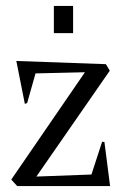

<svg xmlns="http://www.w3.org/2000/svg" viewBox="-20 -629 420 649"><path d="M18.1 -22 267.1 -384.8 100.1 -380.9 71.8 -280.8 64 -277.8 35.2 -422.9 337.9 -412.1 351.1 -390.1 103 -32.2 289.1 -39.1 325.2 -149.9 333 -148.9 352.1 0H38.1ZM162.1 -517.1V-608.9H227.1V-517.1Z"/></svg>

Font: Halibut Cnd
Style: Regular
Weight: 400
Width: 3
Designer: Matteo Maggi
Foundry: Collletttivo
Version: Version 3.080 | FøM Fix